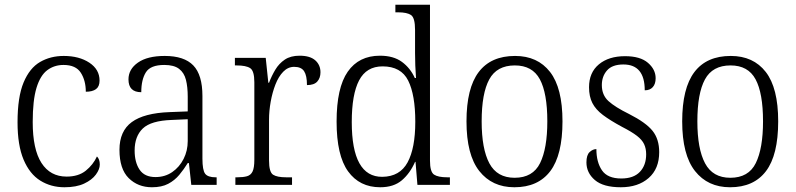

<svg xmlns="http://www.w3.org/2000/svg" viewBox="-20 -780 3357 810"><path d="M252 10Q195 10 150 -18Q105 -46 79.5 -106.5Q54 -167 54 -264Q54 -371 79.5 -432Q105 -493 149 -518.5Q193 -544 249 -544Q314 -544 357 -515.5Q400 -487 400 -440Q400 -415 385 -404Q370 -393 342 -393Q342 -440 321 -473Q300 -506 248 -506Q209 -506 179.5 -484Q150 -462 134 -409.5Q118 -357 118 -265Q118 -150 155 -92.5Q192 -35 261 -35Q311 -35 342 -60Q373 -85 389 -120Q401 -108 401 -86Q401 -66 384.5 -43.5Q368 -21 335 -5.5Q302 10 252 10Z M621 10Q562 10 523 -28.5Q484 -67 484 -148Q484 -227 536 -265Q588 -303 695 -307L772 -310V-372Q772 -413 764.5 -443Q757 -473 735.5 -489.5Q714 -506 673 -506Q615 -506 595.5 -475Q576 -444 576 -391Q522 -391 522 -445Q522 -488 562 -516Q602 -544 675 -544Q757 -544 795.5 -504Q834 -464 834 -375V-111Q834 -62 845.5 -47Q857 -32 890 -32H894V0H787L777 -92H772Q756 -66 736.5 -42.5Q717 -19 689.5 -4.5Q662 10 621 10ZM636 -33Q676 -33 706.5 -54Q737 -75 754.5 -109.5Q772 -144 772 -185V-277L705 -274Q617 -271 582.5 -238Q548 -205 548 -145Q548 -95 569 -64Q590 -33 636 -33Z M973 0V-32H981Q1006 -32 1022 -36.5Q1038 -41 1045.5 -56.5Q1053 -72 1053 -106V-433Q1053 -481 1035.5 -492.5Q1018 -504 978 -504H971V-536H1101L1112 -431H1115Q1126 -460 1141.5 -486Q1157 -512 1181.5 -528.5Q1206 -545 1244 -545Q1288 -545 1310 -525.5Q1332 -506 1332 -475Q1332 -451 1318.5 -436Q1305 -421 1275 -421Q1275 -461 1263 -479.5Q1251 -498 1221 -498Q1195 -498 1175 -477.5Q1155 -457 1142 -423.5Q1129 -390 1122 -351Q1115 -312 1115 -275V-103Q1115 -54 1132 -43Q1149 -32 1187 -32H1212V0Z M1584 10Q1497 10 1448.5 -57Q1400 -124 1400 -267Q1400 -410 1447 -477.5Q1494 -545 1583 -545Q1640 -545 1675.5 -519Q1711 -493 1730 -451H1735Q1733 -476 1732 -504Q1731 -532 1731 -556V-654Q1731 -705 1714 -716.5Q1697 -728 1660 -728H1648V-760H1794V-102Q1794 -55 1811 -43.5Q1828 -32 1867 -32H1878V0H1741L1733 -97H1731Q1710 -49 1675.5 -19.5Q1641 10 1584 10ZM1593 -34Q1667 -35 1699.5 -95Q1732 -155 1732 -266Q1732 -380 1702 -440Q1672 -500 1594 -500Q1526 -500 1495 -441Q1464 -382 1464 -265Q1464 -33 1593 -34Z M2150 10Q2056 10 2002 -58.5Q1948 -127 1948 -268Q1948 -408 1999.5 -476Q2051 -544 2153 -544Q2248 -544 2300.5 -476.5Q2353 -409 2353 -268Q2353 -126 2301.5 -58Q2250 10 2150 10ZM2151 -30Q2228 -30 2258.5 -92Q2289 -154 2289 -268Q2289 -387 2257.5 -445.5Q2226 -504 2152 -504Q2076 -504 2044 -445Q2012 -386 2012 -268Q2012 -152 2044.5 -91Q2077 -30 2151 -30Z M2599 10Q2525 10 2489.5 -20.5Q2454 -51 2454 -95Q2454 -126 2467.5 -138.5Q2481 -151 2496 -151Q2496 -96 2519.5 -61.5Q2543 -27 2601 -27Q2653 -27 2679.5 -55Q2706 -83 2706 -129Q2706 -153 2697.5 -171.5Q2689 -190 2667 -207Q2645 -224 2604 -245Q2554 -272 2523.5 -295Q2493 -318 2479 -345.5Q2465 -373 2465 -412Q2465 -474 2506.5 -508.5Q2548 -543 2617 -543Q2681 -543 2713.5 -515Q2746 -487 2746 -450Q2746 -426 2734 -412.5Q2722 -399 2700 -399Q2700 -508 2610 -508Q2563 -508 2541 -483Q2519 -458 2519 -421Q2519 -379 2547 -353.5Q2575 -328 2634 -299Q2705 -263 2733 -228Q2761 -193 2761 -138Q2761 -68 2716.5 -29Q2672 10 2599 10Z M3060 10Q2966 10 2912 -58.5Q2858 -127 2858 -268Q2858 -408 2909.5 -476Q2961 -544 3063 -544Q3158 -544 3210.5 -476.5Q3263 -409 3263 -268Q3263 -126 3211.5 -58Q3160 10 3060 10ZM3061 -30Q3138 -30 3168.5 -92Q3199 -154 3199 -268Q3199 -387 3167.5 -445.5Q3136 -504 3062 -504Q2986 -504 2954 -445Q2922 -386 2922 -268Q2922 -152 2954.5 -91Q2987 -30 3061 -30Z"/></svg>

Font: Noto Serif Hebrew SemiCondensed Light
Style: Regular
Weight: 300
Width: 4
Designer: Monotype Design Team
Foundry: Monotype Imaging Inc.
Version: Version 2.004; ttfautohint (v1.8.4.7-5d5b)